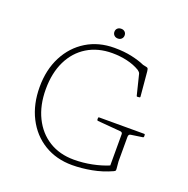

<svg xmlns="http://www.w3.org/2000/svg" viewBox="-149 -1000 1122 1147"><g transform="rotate(20 412.0 -427.0)"><path d="M429 -705Q338 -705 270 -663.5Q202 -622 165 -546Q128 -470 128 -367Q128 -265 165.5 -188.5Q203 -112 270.5 -70Q338 -28 429 -28Q487 -28 544 -39.5Q601 -51 646 -70V-269Q646 -276 641.5 -279.5Q637 -283 629 -283L486 -295Q480 -296 480 -302V-311Q480 -317 486 -317H771Q777 -317 777 -311V-302Q777 -296 771 -295L697 -284Q690 -283 687 -278Q684 -273 684 -265V-110L688 -65Q689 -55 687 -52Q685 -49 677 -45Q618 -18 553.5 -6Q489 6 430 6Q329 6 252 -41Q175 -88 132 -172.5Q89 -257 89 -367Q89 -477 132.5 -561Q176 -645 253 -692Q330 -739 430 -739Q492 -739 541.5 -728Q591 -717 624 -702L647 -697Q652 -696 654.5 -694Q657 -692 658.5 -688Q660 -684 661 -675L675 -519Q676 -513 670 -512L659 -511Q653 -510 652 -516L621 -641Q620 -648 615 -653.5Q610 -659 604 -663Q569 -684 523.5 -694.5Q478 -705 429 -705ZM429 -798Q414 -798 405 -807Q396 -816 396 -829Q396 -843 405 -851.5Q414 -860 429 -860Q443 -860 452 -851.5Q461 -843 461 -829Q461 -816 452 -807Q443 -798 429 -798Z"/></g></svg>

Font: Hahmlet Thin
Style: Regular
Weight: 250
Version: Version 1.002